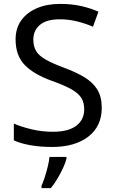

<svg xmlns="http://www.w3.org/2000/svg" viewBox="-20 -744 589 985"><path d="M502 -191Q502 -96 433 -43Q364 10 247 10Q187 10 136 1Q85 -8 51 -24V-110Q87 -94 140.5 -81Q194 -68 251 -68Q331 -68 371.5 -99Q412 -130 412 -183Q412 -218 397 -242Q382 -266 345.5 -286.5Q309 -307 244 -330Q153 -363 106.5 -411Q60 -459 60 -542Q60 -599 89 -639.5Q118 -680 169.5 -702Q221 -724 288 -724Q347 -724 396 -713Q445 -702 485 -684L457 -607Q420 -623 376.5 -634Q333 -645 286 -645Q219 -645 185 -616.5Q151 -588 151 -541Q151 -505 166 -481Q181 -457 215 -438Q249 -419 307 -397Q370 -374 413.5 -347.5Q457 -321 479.5 -284Q502 -247 502 -191ZM321 70Q317 88 304.5 115.5Q292 143 275.5 171Q259 199 241 221H193V209Q201 192 209.5 165.5Q218 139 225 110.5Q232 82 234 61H321Z"/></svg>

Font: Noto Sans Marchen
Style: Regular
Weight: 400
Designer: Monotype Design Team
Foundry: Monotype Imaging Inc.
Version: Version 2.003; ttfautohint (v1.8.4.7-5d5b)